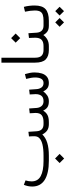

<svg xmlns="http://www.w3.org/2000/svg" viewBox="849 -1541 903 2641"><g transform="rotate(-90 1300.5 -220.5)"><path d="M378.4 147.9 440.9 85.4 503.9 147.9 440.9 210.4ZM481 0H410.2Q235.4 0 145.3 -57.9Q55.2 -115.7 55.2 -229Q55.2 -259.3 61.3 -288.1Q67.4 -316.9 78.6 -343.8L139.6 -320.8Q126 -280.3 126 -236.3Q126.5 -150.9 198.5 -112.1Q270.5 -73.2 405.3 -73.2H478.5Q572.8 -73.2 636.2 -88.6Q699.7 -104 728.5 -139.2Q747.1 -161.6 747.1 -203.6Q747.1 -221.2 746.1 -239Q745.1 -256.8 744.1 -273.4L808.1 -281.2L815.4 -168Q821.8 -73.2 913.6 -73.2H926.8V0H913.6Q860.8 0 827.1 -22.9Q793.5 -45.9 771.5 -89.8Q728 -44.4 656.7 -22.2Q585.4 0 481 0Z M1480 -73.2Q1518.1 -73.2 1536.6 -103.8Q1555.2 -134.3 1555.2 -189Q1555.2 -238.8 1535.6 -312.5L1601.6 -329.1Q1612.3 -293.9 1618.4 -261.2Q1624.5 -228.5 1624.5 -196.3Q1624.5 -141.1 1610.6 -96.7Q1596.7 -52.2 1564.9 -26.4Q1533.2 -0.5 1480.5 0Q1434.6 0 1407.7 -20.3Q1380.9 -40.5 1363.3 -76.7Q1337.4 -41 1305.2 -20.5Q1272.9 0 1227.5 0Q1173.3 0 1144.8 -20.5Q1116.2 -41 1099.6 -78.6Q1077.1 -40.5 1041.5 -20.3Q1005.9 0 940.9 0H907.2V-73.2H941.9Q1002.9 -73.2 1035.2 -97.4Q1067.4 -121.6 1067.4 -182.6Q1067.4 -207 1063 -263.2L1128.9 -271L1136.2 -168.5Q1139.2 -127.9 1162.1 -100.6Q1185.1 -73.2 1228.5 -73.2Q1280.3 -73.2 1303.2 -102.3Q1326.2 -131.3 1326.2 -182.6Q1326.2 -205.6 1321.8 -263.2L1387.7 -271L1395 -168.5Q1397.5 -129.9 1417.7 -101.6Q1438 -73.2 1480 -73.2Z M1946.8 0H1933.6Q1847.2 0 1803.2 -43.7Q1759.3 -87.4 1759.3 -190.4V-652.3H1827.1V-189.9Q1827.1 -126 1855 -99.6Q1882.8 -73.2 1933.6 -73.2H1946.8Z M2282.2 0H2269Q2216.3 0 2187.5 -20.3Q2158.7 -40.5 2139.2 -76.2Q2113.8 -40.5 2076.4 -20.3Q2039.1 0 1986.3 0H1927.2V-73.2H1986.3Q2047.4 -73.2 2074.7 -101.3Q2102.1 -129.4 2102.1 -186.5Q2102.1 -208 2100.8 -230.5Q2099.6 -252.9 2098.6 -273.4L2164.1 -281.2L2171.4 -168.9Q2174.3 -123 2199 -98.1Q2223.6 -73.2 2269.5 -73.2H2282.2ZM2034.2 -456.5 2096.7 -519 2159.7 -456.5 2096.7 -394Z M2526.4 -344.2Q2536.6 -307.6 2541 -268.6Q2545.4 -229.5 2545.4 -195.8Q2545.4 -90.3 2495.1 -45.2Q2444.8 0 2335.4 0H2262.7V-73.2H2335.4Q2384.3 -73.2 2415.5 -83Q2446.8 -92.8 2461.7 -118.9Q2476.6 -145 2476.6 -194.3Q2476.6 -222.2 2472.2 -258.3Q2467.8 -294.4 2460 -328.1ZM2407.7 147.9 2467.8 87.9 2527.8 147.9 2467.8 208.5ZM2252.9 147.9 2313 87.9 2373 147.9 2313 208.5Z"/></g></svg>

Font: Vazir Light WOL
Style: Light-WOL
Weight: 300
Designer: Saber Rastikerdar
Foundry: Saber Rastikerdar
Version: Version 30.0.0